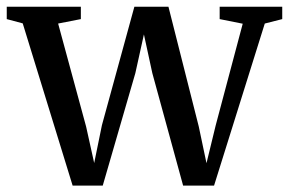

<svg xmlns="http://www.w3.org/2000/svg" viewBox="-28 -558 876 583"><path d="M-7.5 -500V-537.5H217.5V-500L148.5 -486.5L233.5 -173.5L258 -63L281.5 -178L380 -537.5H483.5L575.5 -174L599 -62.5L627 -177.5L709 -486L639 -500V-537.5H829V-500L776 -486.5L622 5.5H528L434.5 -336L409 -453.5L383 -336L284 5.5H192.5L41 -487Z"/></svg>

Font: Merriweather 60pt
Style: Regular
Weight: 400
Version: Version 2.100